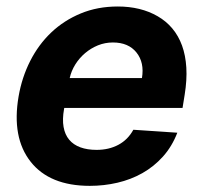

<svg xmlns="http://www.w3.org/2000/svg" viewBox="-20 -573 638 603"><path d="M38.4 -270.2Q48.7 -329.9 74.8 -381.4Q100.9 -432.9 140.8 -470.9Q180.8 -508.9 233.5 -530.7Q286.2 -552.6 349.8 -552.6Q422.2 -552.6 475.1 -522Q501.8 -506.7 521.1 -483.7Q540.5 -460.6 551.7 -429.9Q562.9 -399.1 565.2 -360.6Q567.5 -322.1 560 -275.6L553.3 -234H181.8L181.1 -230.1Q175.4 -198.2 179.7 -174.2Q183.9 -150.2 197.3 -134.2Q210.6 -118.3 232.4 -110.3Q254.3 -102.3 283.4 -102.3Q322.1 -102.3 351.9 -118.3Q381.7 -134.2 398.8 -165.5L536.9 -156.2Q520.2 -112.9 491.8 -81.3Q463.4 -49.7 427.2 -29.3Q391 -8.9 348.7 0.9Q306.5 10.7 262.1 10.7Q136 10.7 76.3 -65Q16.3 -141 38.4 -270.2ZM198.9 -327.8H425.8Q433.9 -376.4 408.7 -408Q383.5 -439.6 334.5 -439.6Q310 -439.6 287.6 -430.6Q265.3 -421.5 247.2 -406.1Q229 -390.6 216.4 -370.4Q203.8 -350.1 198.9 -327.8Z"/></svg>

Font: Inter P
Style: Bold Italic
Weight: 700
Italic angle: 9.39999°
Designer: Rasmus Andersson
Foundry: rsms
Version: Version 3.018;git-588b23468